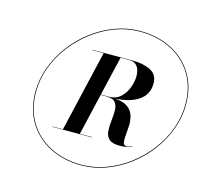

<svg xmlns="http://www.w3.org/2000/svg" viewBox="-109 -885 1093 1019"><g transform="rotate(15 437.5 -375.0)"><path d="M85 -305Q85 -375 109.8 -441.5Q134.5 -508 178 -565.8Q221.5 -623.5 279.2 -667Q337 -710.5 403.5 -735.2Q470 -760 540 -760Q636.5 -760 712.2 -721.5Q788 -683 831.5 -612.2Q875 -541.5 875 -445Q875 -375 850.2 -308.5Q825.5 -242 782 -184.2Q738.5 -126.5 680.8 -83Q623 -39.5 556.5 -14.8Q490 10 420 10Q323.5 10 247.8 -28.5Q172 -67 128.5 -137.8Q85 -208.5 85 -305ZM88.5 -305Q88.5 -209.5 131.5 -139.5Q174.5 -69.5 249.5 -31.5Q324.5 6.5 420 6.5Q489 6.5 555 -18Q621 -42.5 678.2 -85.8Q735.5 -129 779 -186.2Q822.5 -243.5 847 -309.5Q871.5 -375.5 871.5 -445Q871.5 -540.5 828.5 -610.5Q785.5 -680.5 710.5 -718.5Q635.5 -756.5 540 -756.5Q471 -756.5 405 -732Q339 -707.5 281.8 -664.2Q224.5 -621 181 -563.8Q137.5 -506.5 113 -440.5Q88.5 -374.5 88.5 -305ZM220.5 -150H278L382 -596H319.5V-598H541.5Q600.5 -598 640 -577.8Q679.5 -557.5 679.5 -508Q679.5 -448.5 631.8 -415.5Q584 -382.5 502.5 -379Q550 -375.5 573.8 -357.5Q597.5 -339.5 605.2 -313.5Q613 -287.5 611.8 -259.2Q610.5 -231 608 -206.2Q605.5 -181.5 608.2 -165.8Q611 -150 627.5 -150Q634.5 -150 642.2 -152Q650 -154 657.5 -157L658.5 -155Q628.5 -143.5 589.5 -143.5Q548 -143.5 531.2 -160.5Q514.5 -177.5 512.8 -204.2Q511 -231 514.8 -260.8Q518.5 -290.5 518.2 -317.2Q518 -344 504.8 -361Q491.5 -378 454.5 -378H424L371 -150H436.5V-148H220.5ZM520.5 -596H475L424.5 -380H466.5Q509 -380 534.2 -404.8Q559.5 -429.5 570.8 -463Q582 -496.5 582 -523Q582 -537.5 577.8 -554.5Q573.5 -571.5 560.2 -583.8Q547 -596 520.5 -596Z"/></g></svg>

Font: Bodoni* 48pt
Style: Bold Italic
Weight: 700
Italic angle: -13°
Version: Version 2.3